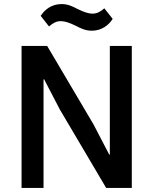

<svg xmlns="http://www.w3.org/2000/svg" viewBox="-20 -924 754 944"><path d="M431 -773C480 -773 514 -800 534 -831L493 -883C473 -866 457 -857 435 -857C414 -857 392 -865 361 -880C339 -891 316 -904 283 -904C234 -904 200 -877 180 -846L221 -794C241 -811 257 -820 279 -820C300 -820 322 -812 353 -797C375 -786 398 -773 431 -773ZM502 0H628V-698H520V-164H517L440 -312L212 -698H86V0H194V-534H197L274 -386Z"/></svg>

Font: IBM Plex Thai Looped Medium
Style: Regular
Weight: 500
Designer: Mike Abbink, Paul van der Laan, Pieter van Rosmalen, Ben Mitchell, Mark Frömberg
Foundry: Bold Monday
Version: Version 1.0